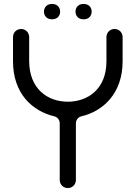

<svg xmlns="http://www.w3.org/2000/svg" viewBox="-20 -954 688 974"><path d="M520 -643C520 -501 424 -438 324 -438C224 -438 128 -501 128 -645V-766C128 -789 110 -807 87 -807C64 -807 46 -789 46 -766V-643C46 -480 143 -391 255 -364C272 -360 283 -345 283 -328V-41C283 -18 301 0 324 0C347 0 365 -18 365 -41V-328C365 -345 376 -360 393 -364C504 -390 602 -481 602 -643V-766C602 -789 584 -807 561 -807C538 -807 520 -789 520 -766ZM203 -895C203 -875 216 -856 244 -856C272 -856 285 -875 285 -895C285 -915 272 -934 244 -934C216 -934 203 -915 203 -895ZM363 -895C363 -875 376 -856 404 -856C432 -856 445 -875 445 -895C445 -915 432 -934 404 -934C376 -934 363 -915 363 -895Z"/></svg>

Font: Fabada
Style: Regular
Weight: 400
Designer: deFharo
Foundry: deFharo.com
Version: Version 4.000 2011 initial release